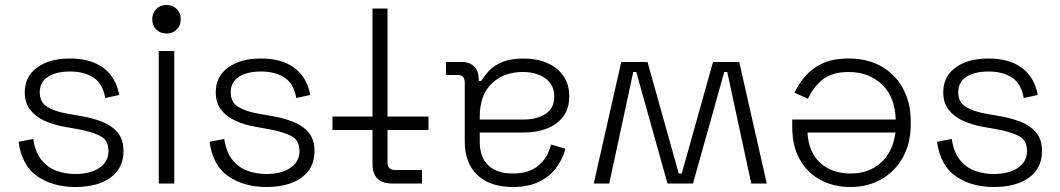

<svg xmlns="http://www.w3.org/2000/svg" viewBox="-20 -734 4242 768"><path d="M54 -167 113 -178Q121 -125 145.5 -94.5Q170 -64 205.5 -51Q241 -38 281 -38Q341 -38 377.5 -62.5Q414 -87 414 -130Q414 -174 379.5 -191Q345 -208 288 -218L242 -226Q196 -234 159 -250.5Q122 -267 100.5 -295Q79 -323 79 -365Q79 -428 128.5 -464Q178 -500 260 -500Q343 -500 393.5 -462.5Q444 -425 457 -354L401 -342Q391 -400 353.5 -424Q316 -448 260 -448Q205 -448 172 -427Q139 -406 139 -365Q139 -325 169 -306.5Q199 -288 251 -279L297 -271Q347 -263 387 -247.5Q427 -232 450.5 -204Q474 -176 474 -130Q474 -61 422 -23.5Q370 14 281 14Q193 14 130.5 -28Q68 -70 54 -167Z M677 -530V0H615V-530ZM703 -657Q703 -632 687 -616Q671 -600 646 -600Q621 -600 605 -616Q589 -632 589 -657Q589 -682 605 -698Q621 -714 646 -714Q671 -714 687 -698Q703 -682 703 -657Z M818 -167 877 -178Q885 -125 909.5 -94.5Q934 -64 969.5 -51Q1005 -38 1045 -38Q1105 -38 1141.5 -62.5Q1178 -87 1178 -130Q1178 -174 1143.5 -191Q1109 -208 1052 -218L1006 -226Q960 -234 923 -250.5Q886 -267 864.5 -295Q843 -323 843 -365Q843 -428 892.5 -464Q942 -500 1024 -500Q1107 -500 1157.5 -462.5Q1208 -425 1221 -354L1165 -342Q1155 -400 1117.5 -424Q1080 -448 1024 -448Q969 -448 936 -427Q903 -406 903 -365Q903 -325 933 -306.5Q963 -288 1015 -279L1061 -271Q1111 -263 1151 -247.5Q1191 -232 1214.5 -204Q1238 -176 1238 -130Q1238 -61 1186 -23.5Q1134 14 1045 14Q957 14 894.5 -28Q832 -70 818 -167Z M1530 -268H1694V-214H1530V-84Q1530 -54 1560 -54H1668V0H1548Q1509 0 1489.5 -20Q1470 -40 1470 -76V-214H1310V-268H1470V-700H1530Z M2257 -349Q2257 -300 2233 -268Q2209 -236 2168 -220Q2127 -204 2077 -204H1899V-165Q1899 -106 1933 -73Q1967 -40 2032 -40Q2096 -40 2133.5 -71.5Q2171 -103 2184 -156L2242 -139Q2230 -96 2204 -61.5Q2178 -27 2135 -6.5Q2092 14 2032 14Q1940 14 1889.5 -34Q1839 -82 1839 -168V-404Q1839 -434 1811 -434H1764V-486H1828Q1859 -486 1877 -467.5Q1895 -449 1895 -417V-410H1905Q1918 -432 1938.5 -453Q1959 -474 1992 -487Q2025 -500 2075 -500Q2126 -500 2167.5 -482.5Q2209 -465 2233 -431Q2257 -397 2257 -349ZM1899 -268V-256H2076Q2128 -256 2162.5 -278.5Q2197 -301 2197 -348Q2197 -395 2161.5 -420.5Q2126 -446 2071 -446Q1994 -446 1946.5 -399.5Q1899 -353 1899 -268Z M2937 -486 3047 0H2985L2889 -446H2877L2752 0H2650L2525 -446H2513L2417 0H2355L2465 -486H2570L2695 -40H2707L2832 -486Z M3623 -249V-237Q3623 -162 3592 -105.5Q3561 -49 3506.5 -17.5Q3452 14 3382 14Q3314 14 3261.5 -14.5Q3209 -43 3179 -96.5Q3149 -150 3149 -224V-256H3563Q3560 -347 3507.5 -396.5Q3455 -446 3375 -446Q3307 -446 3269.5 -415Q3232 -384 3212 -339L3158 -363Q3173 -396 3199.5 -427.5Q3226 -459 3268 -479.5Q3310 -500 3375 -500Q3450 -500 3505.5 -468.5Q3561 -437 3592 -380Q3623 -323 3623 -249ZM3210 -204Q3214 -125 3261 -82.5Q3308 -40 3382 -40Q3455 -40 3503 -82.5Q3551 -125 3562 -204Z M3728 -167 3787 -178Q3795 -125 3819.5 -94.5Q3844 -64 3879.5 -51Q3915 -38 3955 -38Q4015 -38 4051.5 -62.5Q4088 -87 4088 -130Q4088 -174 4053.5 -191Q4019 -208 3962 -218L3916 -226Q3870 -234 3833 -250.5Q3796 -267 3774.5 -295Q3753 -323 3753 -365Q3753 -428 3802.5 -464Q3852 -500 3934 -500Q4017 -500 4067.5 -462.5Q4118 -425 4131 -354L4075 -342Q4065 -400 4027.5 -424Q3990 -448 3934 -448Q3879 -448 3846 -427Q3813 -406 3813 -365Q3813 -325 3843 -306.5Q3873 -288 3925 -279L3971 -271Q4021 -263 4061 -247.5Q4101 -232 4124.5 -204Q4148 -176 4148 -130Q4148 -61 4096 -23.5Q4044 14 3955 14Q3867 14 3804.5 -28Q3742 -70 3728 -167Z"/></svg>

Font: Space 7353
Style: Regular
Weight: 400
Designer: Christine Claussen + Ruben Lyon  (Space 7353)
Version: Version 1.000;FEAKit 1.0